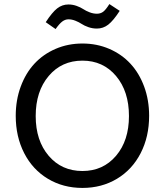

<svg xmlns="http://www.w3.org/2000/svg" viewBox="-20 -925 817 953"><path d="M58.1 -350.1Q58.1 -428.2 82.8 -495.1Q107.4 -562 150.9 -608.9Q194.3 -655.8 255.9 -682.4Q317.4 -709 389.2 -709Q460.9 -709 522.5 -682.4Q584 -655.8 627.4 -608.9Q670.9 -562 695.6 -495.1Q720.2 -428.2 720.2 -350.1Q720.2 -246.6 678.2 -164.8Q636.2 -83 560.5 -37.6Q484.9 7.8 389.2 7.8Q293.5 7.8 217.8 -37.6Q142.1 -83 100.1 -164.8Q58.1 -246.6 58.1 -350.1ZM389.2 -76.2Q491.7 -76.2 555.9 -151.6Q620.1 -227.1 620.1 -349.1Q620.1 -471.7 555.9 -547.9Q491.7 -624 389.2 -624Q286.1 -624 221.7 -547.9Q157.2 -471.7 157.2 -349.1Q157.2 -227.1 221.7 -151.6Q286.1 -76.2 389.2 -76.2ZM255.9 -780.8 207 -814.9Q238.8 -863.8 263.7 -883.3Q288.6 -902.8 319.8 -902.8Q340.3 -902.8 360.1 -895.8Q379.9 -888.7 393.1 -879.9Q406.2 -871.1 424.6 -864Q442.9 -856.9 460.9 -856.9Q478.5 -856.9 491.5 -866.2Q504.4 -875.5 522.9 -904.8L574.2 -871.1Q542.5 -822.3 517.3 -802.7Q492.2 -783.2 460.9 -783.2Q439 -783.2 418.7 -790.3Q398.4 -797.4 385.3 -806.2Q372.1 -814.9 354.5 -822Q336.9 -829.1 319.8 -829.1Q303.7 -829.1 289.3 -818.4Q274.9 -807.6 255.9 -780.8Z"/></svg>

Font: LT Superior Med
Style: Regular
Weight: 500
Designer: Daniel Lyons
Foundry: LyonsType
Version: Version 1.000